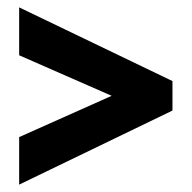

<svg xmlns="http://www.w3.org/2000/svg" viewBox="-20 -620 522 521"><path d="M32 -119V-248L283 -360L32 -470V-600L448 -400V-320Z"/></svg>

Font: Noto Sans Malayalam ExtraCondensed ExtraBold
Style: Regular
Weight: 800
Width: 2
Designer: Jelle Bosma - Monotype Design Team
Foundry: Monotype Imaging Inc.
Version: Version 2.104; ttfautohint (v1.8.4.7-5d5b)